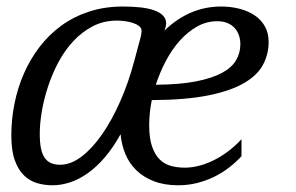

<svg xmlns="http://www.w3.org/2000/svg" viewBox="-20 -549 895 580"><path d="M138.2 10.7Q113.8 10.7 91.3 3.9Q68.8 -2.9 51.8 -19.8Q34.7 -36.6 24.4 -65.7Q14.2 -94.7 14.2 -139.6Q14.2 -188 23.7 -235.6Q33.2 -283.2 52 -326.4Q70.8 -369.6 99.1 -406.7Q127.4 -443.8 164.8 -471.2Q202.1 -498.5 249 -513.9Q295.9 -529.3 351.6 -529.3Q380.9 -529.3 404.8 -526.6Q428.7 -523.9 445.8 -517.8Q462.9 -511.7 472.4 -502Q481.9 -492.2 481.9 -478.5Q481.9 -469.7 476.6 -456.5Q552.2 -529.3 647.9 -529.3Q676.8 -529.3 702.9 -522.7Q729 -516.1 748.8 -502.9Q768.6 -489.7 780 -469.7Q791.5 -449.7 791.5 -422.4Q791.5 -386.2 775.1 -354.5Q758.8 -322.8 718.5 -298.8Q678.2 -274.9 610.1 -261Q542 -247.1 438.5 -246.6Q430.7 -208 430.7 -170.4Q430.7 -130.9 439.5 -106Q448.2 -81.1 462.9 -66.9Q477.5 -52.7 497.1 -47.6Q516.6 -42.5 538.6 -42.5Q558.1 -42.5 579.8 -47.9Q601.6 -53.2 623.8 -64Q646 -74.7 667.7 -90.8Q689.5 -106.9 709.5 -128.4V-77.1Q692.4 -58.6 671.4 -42.5Q650.4 -26.4 626.2 -14.6Q602.1 -2.9 575 3.9Q547.9 10.7 518.6 10.7Q476.6 10.7 445.1 -1.5Q413.6 -13.7 392.1 -34.4Q370.6 -55.2 358.9 -83.3Q347.2 -111.3 344.2 -143.6Q321.8 -103 296.9 -74Q272 -44.9 245.6 -26.1Q219.2 -7.3 192.1 1.7Q165 10.7 138.2 10.7ZM404.8 -436.5Q407.7 -447.3 407.7 -455.6Q407.7 -464.4 400.1 -470.2Q392.6 -476.1 381.6 -479.7Q370.6 -483.4 357.4 -485.1Q344.2 -486.8 333.5 -486.8Q293 -486.8 260.3 -469.7Q227.5 -452.6 201.4 -424.6Q175.3 -396.5 156.2 -360.6Q137.2 -324.7 124.8 -286.6Q112.3 -248.5 106.2 -211.7Q100.1 -174.8 100.1 -145Q100.1 -118.7 103.8 -100.8Q107.4 -83 115.2 -72Q123 -61 134.5 -56.2Q146 -51.3 161.6 -51.3Q193.8 -51.3 226.3 -75.9Q258.8 -100.6 288.3 -143.1Q317.9 -185.5 343 -242.4Q368.2 -299.3 385.3 -363.8ZM706.1 -415.5Q706.1 -428.7 702.1 -441.2Q698.2 -453.6 689.7 -463.4Q681.2 -473.1 668 -479Q654.8 -484.9 636.2 -484.9Q604 -484.9 575.7 -469Q547.4 -453.1 523.4 -426.5Q499.5 -399.9 481.2 -365.2Q462.9 -330.6 450.7 -293Q522.5 -293.5 571.3 -303Q620.1 -312.5 650.1 -328.6Q680.2 -344.7 693.1 -366.9Q706.1 -389.2 706.1 -415.5Z"/></svg>

Font: Arian Grqi
Style: Italic
Weight: 400
Italic angle: -15°
Designer: Ruben Hakobyan (Tarumian)
Foundry: Ruben Hakobyan (Tarumian)
Version: Version 1.002